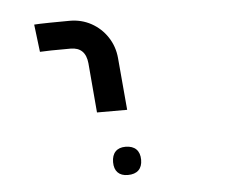

<svg xmlns="http://www.w3.org/2000/svg" viewBox="-40 -656 680 542"><g transform="rotate(-5 300.0 -385.0)"><path d="M176 -609Q155 -609 120 -608.5Q85 -608 75 -607L84.5 -529Q105 -530.5 171.5 -530.5Q213.5 -530.5 218 -485L230 -344.5H315.5L302.5 -492.5Q299.5 -525.5 282 -552Q264.5 -578.5 236.8 -593.8Q209 -609 176 -609ZM263 -200.5Q263 -220 273 -230.5Q283 -241 301.5 -241Q321.5 -241 332 -230.5Q342.5 -220 342.5 -200.5Q342.5 -181.5 332 -171.2Q321.5 -161 301.5 -161Q283 -161 273 -171.2Q263 -181.5 263 -200.5Z"/></g></svg>

Font: JuliaMono Medium
Style: Italic
Weight: 500
Italic angle: -9°
Monospace: yes
Designer: cormullion
Foundry: corm
Version: Version 0.054; ttfautohint (v1.8.4)